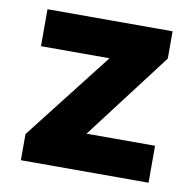

<svg xmlns="http://www.w3.org/2000/svg" viewBox="-65 -598 680 665"><g transform="rotate(10 275.0 -265.5)"><path d="M50 0V-92L291 -401H50V-531H490V-435L258 -130H499V0Z"/></g></svg>

Font: Lexend
Style: Bold
Weight: 700
Designer: Bonnie Shaver-Troup, Thomas Jockin
Foundry: Lexend
Version: Version 1.007; ttfautohint (v1.8.3)